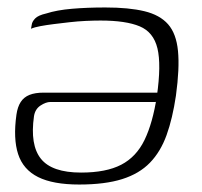

<svg xmlns="http://www.w3.org/2000/svg" viewBox="-20 -488 542 514"><path d="M262 -468Q325 -468 366.5 -458Q408 -448 430 -423Q452 -398 456.5 -351.5Q461 -305 451 -232Q442 -171 426 -126.5Q410 -82 381.5 -52.5Q353 -23 307 -8.5Q261 6 192 6Q122 6 82 -14Q42 -34 28.5 -75.5Q15 -117 24 -181Q27 -202 35.5 -215Q44 -228 59 -234Q74 -240 97 -240H421Q419 -229 415 -222Q411 -215 395 -215H115Q103 -215 88.5 -205.5Q74 -196 71 -177Q60 -100 89.5 -63Q119 -26 197 -26Q264 -26 304.5 -47Q345 -68 367 -113.5Q389 -159 400 -231Q412 -315 401.5 -358.5Q391 -402 354 -417.5Q317 -433 249 -433Q231 -433 209.5 -432Q188 -431 166 -428.5Q144 -426 124 -423.5Q104 -421 88 -418Q72 -415 63 -411L65 -422Q66 -430 74 -438.5Q82 -447 104 -452Q132 -461 172.5 -464.5Q213 -468 262 -468Z"/></svg>

Font: Genos Light
Style: Italic
Weight: 300
Italic angle: -8°
Designer: Robert E. Leuschke
Foundry: Robert E. Leuschke
Version: Version 1.010